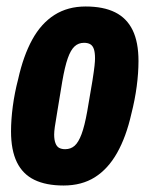

<svg xmlns="http://www.w3.org/2000/svg" viewBox="-20 -560 461 592"><path d="M176 12Q122 12 86 -5.5Q50 -23 32 -60Q14 -97 14 -155Q14 -191 19.5 -232.5Q25 -274 36 -316Q52 -388 79.5 -438Q107 -488 148 -514Q189 -540 244 -540Q299 -540 335 -522Q371 -504 389 -467Q407 -430 407 -372Q407 -335 401.5 -293.5Q396 -252 385 -209Q369 -138 341 -88.5Q313 -39 272.5 -13.5Q232 12 176 12ZM181 -100Q198 -100 210 -110.5Q222 -121 231.5 -146.5Q241 -172 249 -217Q260 -279 265 -311Q270 -343 271.5 -357.5Q273 -372 273 -380Q273 -398 269.5 -408.5Q266 -419 258.5 -423.5Q251 -428 239 -428Q222 -428 210 -417Q198 -406 189 -380.5Q180 -355 172 -309Q162 -247 156.5 -215Q151 -183 149 -168.5Q147 -154 147 -145Q147 -129 151 -118.5Q155 -108 162.5 -104Q170 -100 181 -100Z"/></svg>

Font: Archivo ExtraCondensed ExtraBold
Style: Italic
Weight: 800
Width: 2
Italic angle: -10°
Designer: Hector Gatti
Foundry: Omnibus-Type
Version: Version 2.001